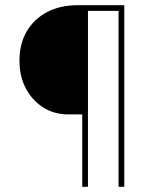

<svg xmlns="http://www.w3.org/2000/svg" viewBox="-20 -720 610 740"><path d="M297 0V-291L308 -279H243Q189 -279 146.5 -306Q104 -333 79.5 -379.5Q55 -426 55 -486Q55 -551 83 -599Q111 -647 161.5 -673.5Q212 -700 280 -700H459V0H437V-690L448 -678H308L319 -690V0Z"/></svg>

Font: Lexend Deca Thin
Style: Regular
Weight: 250
Designer: Bonnie Shaver-Troup, Thomas Jockin
Foundry: Lexend
Version: Version 1.007